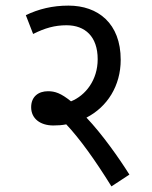

<svg xmlns="http://www.w3.org/2000/svg" viewBox="-20 -652 540 684"><path d="M441 -30C404 -89 344 -174 288 -233C362 -271 410 -346 410 -439C410 -569 329 -632 224 -632C167 -632 118 -620 72 -598L98 -531C140 -552 175 -562 217 -562C283 -562 328 -522 328 -441C328 -367 285 -312 233 -291C197 -320 176 -327 151 -327C117 -327 91 -308 91 -270C91 -229 124 -205 170 -205C186 -205 201 -206 216 -209C264 -158 318 -83 377 12Z"/></svg>

Font: Noto Sans SemiCondensed
Style: Italic
Weight: 400
Width: 4
Italic angle: -12°
Designer: Monotype Design Team
Foundry: Monotype Imaging Inc.
Version: Version 2.013